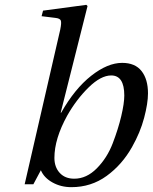

<svg xmlns="http://www.w3.org/2000/svg" viewBox="-20 -762 632 794"><path d="M82 0 229 -639Q235 -668 231.5 -677Q228 -686 209 -688L152 -695L158 -718L337 -742L342 -737L231 -296H233Q289 -395 357 -448.5Q425 -502 485 -502Q539 -502 565.5 -468Q592 -434 592 -376Q592 -335 576 -274.5Q560 -214 526 -154Q485 -81 421 -34.5Q357 12 275 12Q232 12 197 -7.5Q162 -27 149 -58L118 0ZM205 -109Q205 -71 227 -47Q249 -23 287 -23Q338 -23 380.5 -66Q423 -109 446 -169Q469 -229 481.5 -282Q494 -335 494 -367Q494 -450 440 -450Q397 -450 346.5 -400.5Q296 -351 258 -284Q205 -188 205 -109Z"/></svg>

Font: Lingua Franca
Style: Italic
Weight: 400
Italic angle: -13°
Version: Version 1.19